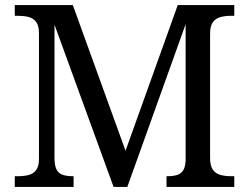

<svg xmlns="http://www.w3.org/2000/svg" viewBox="-20 -734 978 754"><path d="M38 0V-42H51Q73 -42 91.5 -46.5Q110 -51 121.5 -65.5Q133 -80 133 -109V-604Q133 -634 121.5 -648.5Q110 -663 91.5 -667.5Q73 -672 51 -672H38V-714H266L473 -142L678 -714H900V-672H887Q865 -672 846 -667Q827 -662 816 -647Q805 -632 805 -600V-114Q805 -83 816 -67.5Q827 -52 846 -47Q865 -42 887 -42H900V0H634V-42H637Q659 -42 674.5 -46.5Q690 -51 699 -64.5Q708 -78 709 -105V-639L480 0H426L194 -637V-114Q194 -83 202.5 -67.5Q211 -52 227.5 -47Q244 -42 266 -42H269V0Z"/></svg>

Font: Noto Serif Tamil
Style: Regular
Weight: 400
Designer: Indian Type Foundry, Tom Grace, and the Monotype Design Team
Foundry: Monotype Imaging Inc.
Version: Version 2.003